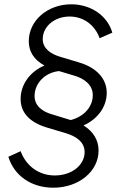

<svg xmlns="http://www.w3.org/2000/svg" viewBox="-20 -777 573 894"><path d="M228 97C347 97 439 21 439 -76C439 -124 415 -164 369 -193C434 -222 477 -279 477 -345C477 -410 430 -462 349 -486L259 -513C216 -526 179 -551 179 -595C179 -654 234 -700 304 -700C368 -700 421 -662 444 -599L503 -625C480 -705 402 -757 312 -757C201 -757 114 -681 114 -585C114 -538 137 -499 187 -472C121 -444 76 -385 76 -316C76 -254 116 -207 202 -182L286 -157C333 -143 374 -117 374 -69C374 -8 314 40 235 40C164 40 103 -1 76 -73L19 -47C46 42 127 97 228 97ZM141 -330C141 -391 192 -440 255 -446L325 -425C371 -412 412 -383 412 -334C412 -278 369 -233 309 -218L221 -245C178 -257 141 -284 141 -330Z"/></svg>

Font: Mluvka Light
Style: Italic
Weight: 300
Italic angle: -8°
Designer: Modified by Jiří Krblich, Original typeface by Gumpita Rahayu
Foundry: Gumpita Rahayu & Jiří Krblich
Version: Version 2.000;Glyphs 3.1.1 (3134)